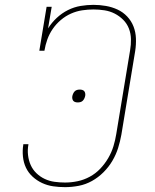

<svg xmlns="http://www.w3.org/2000/svg" viewBox="-20 -763 640 791"><path d="M248 8Q223 8 199 4.5Q175 1 153.5 -9Q132 -19 114.5 -35Q97 -51 87 -72Q77 -93 74.5 -118Q72 -143 76 -167Q76 -168 76 -168.5Q76 -169 76 -169H97Q97 -169 97 -168.5Q97 -168 97 -167Q93 -146 95.5 -124Q98 -102 106.5 -83Q115 -64 130 -49.5Q145 -35 164 -26Q183 -17 204.5 -14Q226 -11 248 -11Q274 -11 300 -16.5Q326 -22 350 -35Q374 -48 393 -68Q412 -88 426 -112Q440 -136 447.5 -161Q455 -186 459 -211L516 -556Q520 -579 519.5 -602Q519 -625 511 -645.5Q503 -666 487.5 -681.5Q472 -697 452.5 -707Q433 -717 410.5 -720.5Q388 -724 365 -724Q342 -724 318.5 -720.5Q295 -717 272.5 -707Q250 -697 230.5 -680.5Q211 -664 197 -643.5Q183 -623 175 -600.5Q167 -578 163 -554H142L172 -735H193L178 -646Q193 -670 214 -689.5Q235 -709 260 -721.5Q285 -734 312 -738.5Q339 -743 365 -743Q391 -743 416.5 -738.5Q442 -734 464.5 -723.5Q487 -713 504 -695Q521 -677 530 -654Q539 -631 540 -605Q541 -579 537 -553L480 -208Q475 -180 466.5 -153Q458 -126 443 -100.5Q428 -75 406.5 -53.5Q385 -32 359 -17.5Q333 -3 304.5 2.5Q276 8 248 8ZM300 -341Q295 -341 290 -342.5Q285 -344 282 -347.5Q279 -351 278 -356.5Q277 -362 278 -367Q279 -372 281.5 -377.5Q284 -383 288 -387Q292 -391 297.5 -392.5Q303 -394 309 -394Q309 -394 309 -394Q309 -394 309 -394Q314 -394 319 -392.5Q324 -391 327 -387.5Q330 -384 331 -378.5Q332 -373 331 -368Q330 -363 327.5 -357.5Q325 -352 321 -348Q317 -344 311.5 -342.5Q306 -341 300 -341Q300 -341 300 -341Q300 -341 300 -341Z"/></svg>

Font: Iosevka Curly Slab ThExObl
Style: Regular
Weight: 100
Width: 7
Italic angle: -9°
Monospace: yes
Designer: Belleve Invis
Foundry: Belleve Invis
Version: Version 11.1.0; ttfautohint (v1.8.3)